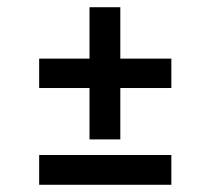

<svg xmlns="http://www.w3.org/2000/svg" viewBox="-20 -598 570 529"><path d="M311.5 -578.1V-436.5H452.1V-355.5H311.5V-213.9H226.6V-355.5H87.9V-436.5H226.6V-578.1ZM452.1 -170.9V-88.9H87.9V-170.9Z"/></svg>

Font: Josefin Sans CFJ
Style: Regular
Weight: 400
Designer: Santiago Orozco
Foundry: Typemade
Version: Version 2.000